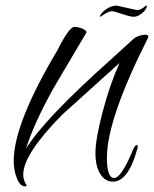

<svg xmlns="http://www.w3.org/2000/svg" viewBox="-20 -577 550 686"><path d="M63 47Q63 67 75 85Q75 89 70 89Q52 89 40.5 60.5Q29 32 29 -2Q29 -136 186 -399Q227 -481 246 -481Q258 -481 273.5 -475Q289 -469 289 -461Q263 -417 233.5 -367.5Q204 -318 189.5 -293Q175 -268 169 -258Q100 -133 73 -46Q138 -152 379 -367L457 -438Q472 -451 498 -453Q510 -453 510 -446L509 -442Q362 -151 362 -14Q362 59 388 59Q414 59 457 -46Q464 -59 468 -59Q472 -59 472 -54Q472 -49 470 -43Q438 72 383 72Q356 72 338.5 45Q321 18 321 -30.5Q321 -79 346.5 -176.5Q372 -274 407 -352L202 -167Q63 -26 63 47ZM397 -557 469 -541Q485 -541 501 -557Q505 -557 505 -554Q505 -551 499.5 -542.5Q494 -534 481.5 -525.5Q469 -517 457.5 -517Q446 -517 416.5 -527Q387 -537 380 -537Q373 -537 363 -532Q353 -527 346 -522Q339 -517 338 -517L337 -519Q337 -522 344.5 -531Q352 -540 366.5 -548.5Q381 -557 397 -557Z"/></svg>

Font: Qwigley
Style: Regular
Weight: 400
Designer: Robert E. Leuschke
Foundry: Robert E. Leuschke
Version: Version 1.003